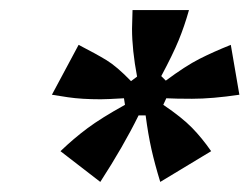

<svg xmlns="http://www.w3.org/2000/svg" viewBox="-20 -783 495 381"><path d="M100 -483Q126 -508 153.5 -528.5Q181 -549 228 -575L226 -588Q192 -586 180 -586Q142 -586 115 -590Q88 -594 83 -595L136 -694Q171 -676 191.5 -663.5Q212 -651 240 -622L252 -631Q242 -684 242 -726L243 -763H355Q346 -731 334.5 -703Q323 -675 300 -632L309 -623Q348 -652 375.5 -666Q403 -680 438 -694L455 -595Q401 -587 361 -587Q329 -587 310 -588L304 -575Q341 -550 361 -529.5Q381 -509 399 -483L298 -422Q287 -458 280.5 -487Q274 -516 269 -554H255Q225 -493 179 -422Z"/></svg>

Font: Open Sauce One ExtraBold Italic
Style: Regular
Weight: 800
Italic angle: -10°
Designer: Alfredo Marco Pradil
Foundry: Creative Sauce Fz LLC
Version: Version 1.477